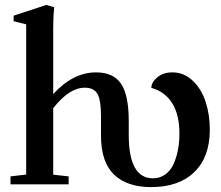

<svg xmlns="http://www.w3.org/2000/svg" viewBox="-20 -746 894 777"><path d="M22.5 0V-32.2L85.9 -39.6V-647.5L35.2 -660.2V-682.6L167.5 -726.1L199.2 -716.8Q195.3 -679.2 195.3 -635.3V-365.2Q275.4 -453.1 368.7 -453.1Q439 -453.1 470 -407Q501 -360.8 501 -255.9V-200.2Q501 -24.4 599.1 -24.4Q627.4 -24.4 649.2 -40.3Q670.9 -56.2 682.9 -83.3Q694.8 -110.4 700.4 -140.9Q706.1 -171.4 706.1 -205.6Q706.1 -282.2 676.5 -328.9Q647 -375.5 592.3 -390.6Q593.3 -414.1 617.2 -433.6Q641.1 -453.1 677.2 -453.1Q725.1 -453.1 760.5 -418.9Q795.9 -384.8 812.5 -333Q829.1 -281.2 829.1 -220.7Q829.1 -110.8 766.6 -49.8Q704.1 11.2 591.3 11.2Q494.6 11.2 441.7 -39.3Q388.7 -89.8 388.7 -197.8V-276.9Q388.7 -341.3 374.3 -366.2Q359.9 -391.1 322.8 -391.1Q260.3 -391.1 195.3 -308.1V-39.1L257.8 -32.2V0Z"/></svg>

Font: Elstob 10pt SemiBold
Style: Regular
Weight: 600
Designer: Peter S. Baker
Version: Version 1.015